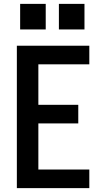

<svg xmlns="http://www.w3.org/2000/svg" viewBox="-20 -971 540 991"><path d="M67 0V-735H441V-639H178V-430H384V-334H178V-96H441V0ZM416 -819H284V-951H416ZM216 -819H84V-951H216Z"/></svg>

Font: Iosevka SS04
Style: Bold
Weight: 700
Monospace: yes
Designer: Belleve Invis
Foundry: Belleve Invis
Version: Version 19.0.0; ttfautohint (v1.8.4)